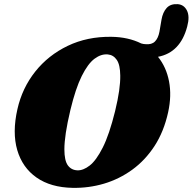

<svg xmlns="http://www.w3.org/2000/svg" viewBox="-20 -892 929 926"><path d="M517 -714.5Q598.5 -713.5 661 -682.5Q672.5 -679 682 -679Q711.5 -676 727.2 -691.8Q743 -707.5 749 -739L759 -797.5Q765 -832.5 783.5 -853.2Q802 -874 836.5 -872Q867 -870 881.5 -841.5Q896 -813 883 -764.5Q850 -638.5 742 -618Q782 -568.5 795.2 -499.8Q808.5 -431 791 -351Q770.5 -257.5 725.5 -188.2Q680.5 -119 617.8 -73.5Q555 -28 481.5 -6.2Q408 15.5 330 14Q224.5 12 156.2 -35.8Q88 -83.5 63.2 -168.2Q38.5 -253 64 -365.5Q87 -467.5 150 -546.8Q213 -626 307 -671Q401 -716 517 -714.5ZM353.5 -70.5Q381.5 -69.5 412.8 -93.8Q444 -118 475.5 -180.2Q507 -242.5 535 -355.5Q548.5 -411 554.5 -453.5Q560.5 -496 560 -527.5Q559.5 -579.5 543.2 -603.2Q527 -627 500 -629.5Q468 -632.5 436 -608.8Q404 -585 374.2 -525.2Q344.5 -465.5 319.5 -361.5Q304.5 -298.5 297.5 -251.8Q290.5 -205 290.5 -172Q290.5 -117.5 307.2 -94.5Q324 -71.5 353.5 -70.5Z"/></svg>

Font: Fraunces 9pt Soft Black
Style: Italic
Weight: 900
Italic angle: -16°
Version: Version 1.000;[b76b70a41]